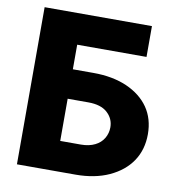

<svg xmlns="http://www.w3.org/2000/svg" viewBox="-81 -801 811 875"><g transform="rotate(10 324.0 -363.5)"><path d="M326.7 0H55.2V-727.1H551.8V-584.5H231V-470.7H326.7Q415 -470.7 481.4 -441.9Q547.9 -412.6 583.5 -361.3Q619.1 -309.6 619.1 -238.3Q619.1 -167 583.5 -113.8Q547.9 -61 481.4 -30.3Q415 0 326.7 0ZM231 -334.5V-139.2H326.7Q364.3 -139.2 391.6 -152.8Q417.5 -165.5 431.6 -189Q445.3 -212.4 445.3 -239.7Q445.3 -279.8 414.6 -307.6Q384.8 -334.5 326.7 -334.5Z"/></g></svg>

Font: My Font
Style: Regular
Weight: 500
Designer: Rasmus Andersson
Foundry: rsms
Version: Version 0.001